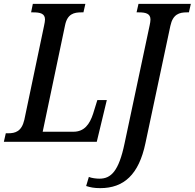

<svg xmlns="http://www.w3.org/2000/svg" viewBox="-39 -734 1008 994"><path d="M-19 0H462L514 -216H465L443 -145C425 -90 397 -52 341 -52H182L298 -604C310 -662 344 -670 382 -670H393L403 -714H131L122 -670H133C169 -670 194 -664 194 -633C194 -626 192 -614 189 -600L87 -114C73 -53 40 -44 3 -44H-9ZM480 240C602 240 680 170 714 7L843 -600C856 -661 890 -670 928 -670H939L949 -714H678L668 -670H679C715 -670 740 -664 740 -633C740 -626 738 -612 736 -604L606 8C576 152 536 191 476 191C459 191 435 188 421 182L407 229C429 236 448 240 480 240Z"/></svg>

Font: Noto Serif Condensed Medium
Style: Italic
Weight: 500
Width: 3
Italic angle: -12°
Designer: Monotype Design Team
Foundry: Monotype Imaging Inc.
Version: Version 2.013